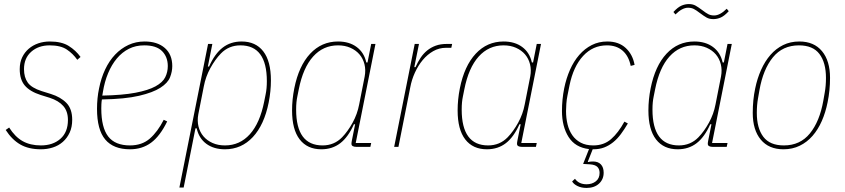

<svg xmlns="http://www.w3.org/2000/svg" viewBox="-20 -722 4153 944"><path d="M181 12Q121 12 80 -11.5Q39 -35 8 -83L25 -95Q54 -49 91.5 -28Q129 -7 181 -7Q240 -7 277 -39.5Q314 -72 314 -132Q314 -175 291 -201Q268 -227 225 -241L180 -255Q127 -272 102 -301.5Q77 -331 77 -382Q77 -415 89 -440Q101 -465 121.5 -482.5Q142 -500 168.5 -509Q195 -518 225 -518Q283 -518 318 -496Q353 -474 376 -442L360 -428Q339 -458 308.5 -478.5Q278 -499 224 -499Q169 -499 133.5 -467.5Q98 -436 98 -382Q98 -342 116.5 -316Q135 -290 185 -274L230 -260Q278 -245 306.5 -216Q335 -187 335 -133Q335 -97 322.5 -70Q310 -43 289 -24.5Q268 -6 240 3Q212 12 181 12Z M619 12Q538 12 497.5 -36Q457 -84 457 -187Q457 -213 459.5 -238.5Q462 -264 467 -287Q477 -338 497 -380.5Q517 -423 546 -453.5Q575 -484 611.5 -501Q648 -518 691 -518Q754 -518 790.5 -486Q827 -454 827 -397Q827 -370 816 -342Q805 -314 768.5 -290.5Q732 -267 663.5 -251Q595 -235 481 -233Q479 -222 478.5 -209.5Q478 -197 478 -189Q478 -95 512 -51Q546 -7 619 -7Q678 -7 716.5 -40.5Q755 -74 785 -133L802 -125Q767 -53 723 -20.5Q679 12 619 12ZM689 -499Q647 -499 613.5 -482Q580 -465 554.5 -434.5Q529 -404 511.5 -362Q494 -320 486 -270L483 -252Q583 -254 646 -266Q709 -278 744.5 -297.5Q780 -317 792.5 -342.5Q805 -368 805 -397Q805 -442 777 -470.5Q749 -499 689 -499Z M1003 -506H1024L1002 -395H1008Q1036 -458 1075 -488Q1114 -518 1168 -518Q1237 -518 1274.5 -469.5Q1312 -421 1312 -327Q1312 -273 1301 -218Q1279 -108 1223 -48Q1167 12 1086 12Q1031 12 994.5 -15Q958 -42 947 -91H941L883 200H862ZM1086 -7Q1159 -7 1208.5 -62Q1258 -117 1279 -223L1286 -258Q1292 -286 1292 -323Q1292 -499 1162 -499Q1105 -499 1066 -459Q1038 -430 1014.5 -387.5Q991 -345 982 -297L955 -160Q949 -128 956 -100Q963 -72 980.5 -51.5Q998 -31 1025 -19Q1052 -7 1086 -7Z M1731 0Q1721 0 1714.5 -3.5Q1708 -7 1708 -15Q1708 -21 1710 -31L1726 -111H1720Q1692 -48 1653 -18Q1614 12 1560 12Q1491 12 1453.5 -36.5Q1416 -85 1416 -179Q1416 -233 1427 -288Q1449 -398 1505 -458Q1561 -518 1642 -518Q1697 -518 1733.5 -491Q1770 -464 1781 -415H1787L1805 -506H1826L1729 -19H1805L1801 0ZM1566 -7Q1623 -7 1662 -47Q1690 -76 1713.5 -118.5Q1737 -161 1746 -209L1773 -346Q1779 -378 1772 -406Q1765 -434 1747.5 -454.5Q1730 -475 1703 -487Q1676 -499 1642 -499Q1569 -499 1519.5 -444Q1470 -389 1449 -283L1442 -248Q1439 -234 1437.5 -218.5Q1436 -203 1436 -183Q1436 -7 1566 -7Z M1918 0 2019 -506H2040L2017 -392H2023Q2034 -417 2048 -438Q2062 -459 2080.5 -474Q2099 -489 2122.5 -497.5Q2146 -506 2177 -506H2203L2199 -487H2173Q2139 -487 2110 -470.5Q2081 -454 2058.5 -427Q2036 -400 2020 -365Q2004 -330 1997 -292L1939 0Z M2545 0Q2535 0 2528.5 -3.5Q2522 -7 2522 -15Q2522 -21 2524 -31L2540 -111H2534Q2506 -48 2467 -18Q2428 12 2374 12Q2305 12 2267.5 -36.5Q2230 -85 2230 -179Q2230 -233 2241 -288Q2263 -398 2319 -458Q2375 -518 2456 -518Q2511 -518 2547.5 -491Q2584 -464 2595 -415H2601L2619 -506H2640L2543 -19H2619L2615 0ZM2380 -7Q2437 -7 2476 -47Q2504 -76 2527.5 -118.5Q2551 -161 2560 -209L2587 -346Q2593 -378 2586 -406Q2579 -434 2561.5 -454.5Q2544 -475 2517 -487Q2490 -499 2456 -499Q2383 -499 2333.5 -444Q2284 -389 2263 -283L2256 -248Q2253 -234 2251.5 -218.5Q2250 -203 2250 -183Q2250 -7 2380 -7Z M2966 -518Q3022 -518 3056.5 -486Q3091 -454 3100 -403L3081 -398Q3071 -447 3041 -473Q3011 -499 2964 -499Q2895 -499 2847 -447Q2799 -395 2780 -302L2770 -252Q2766 -233 2764.5 -212Q2763 -191 2763 -176Q2763 -141 2770.5 -110.5Q2778 -80 2794 -57Q2810 -34 2835.5 -20.5Q2861 -7 2897 -7Q2949 -7 2984.5 -38Q3020 -69 3050 -124L3067 -115Q3050 -86 3032.5 -62.5Q3015 -39 2994.5 -22.5Q2974 -6 2950.5 3Q2927 12 2897 12H2894L2870 73L2872 75Q2877 73 2884 72.5Q2891 72 2896 72Q2921 72 2934.5 86.5Q2948 101 2948 127Q2948 160 2925 181Q2902 202 2864 202Q2838 202 2819 192.5Q2800 183 2793 170L2807 157Q2826 184 2864 184Q2891 184 2909.5 169.5Q2928 155 2928 128Q2928 110 2917.5 99Q2907 88 2881 86L2847 84L2876 11Q2808 3 2775.5 -48.5Q2743 -100 2743 -176Q2743 -233 2754 -288Q2764 -337 2782.5 -379Q2801 -421 2828 -452Q2855 -483 2889.5 -500.5Q2924 -518 2966 -518Z M3483 0Q3473 0 3466.5 -3.5Q3460 -7 3460 -15Q3460 -21 3462 -31L3478 -111H3472Q3444 -48 3405 -18Q3366 12 3312 12Q3243 12 3205.5 -36.5Q3168 -85 3168 -179Q3168 -233 3179 -288Q3201 -398 3257 -458Q3313 -518 3394 -518Q3449 -518 3485.5 -491Q3522 -464 3533 -415H3539L3557 -506H3578L3481 -19H3557L3553 0ZM3318 -7Q3375 -7 3414 -47Q3442 -76 3465.5 -118.5Q3489 -161 3498 -209L3525 -346Q3531 -378 3524 -406Q3517 -434 3499.5 -454.5Q3482 -475 3455 -487Q3428 -499 3394 -499Q3321 -499 3271.5 -444Q3222 -389 3201 -283L3194 -248Q3191 -234 3189.5 -218.5Q3188 -203 3188 -183Q3188 -7 3318 -7ZM3487 -628Q3468 -628 3454.5 -635.5Q3441 -643 3421 -658Q3403 -672 3391 -678Q3379 -684 3363 -684Q3334 -684 3301 -651L3291 -663Q3312 -686 3330 -694Q3348 -702 3367 -702Q3386 -702 3399.5 -694.5Q3413 -687 3433 -672Q3451 -658 3463 -652Q3475 -646 3491 -646Q3520 -646 3553 -679L3563 -667Q3542 -644 3524 -636Q3506 -628 3487 -628Z M3832 12Q3760 12 3720.5 -35.5Q3681 -83 3681 -167Q3681 -231 3693 -287Q3703 -336 3722 -378.5Q3741 -421 3768 -452Q3795 -483 3830.5 -500.5Q3866 -518 3910 -518Q3982 -518 4021.5 -470.5Q4061 -423 4061 -339Q4061 -277 4049 -219Q4039 -169 4020.5 -127Q4002 -85 3975 -54Q3948 -23 3912 -5.5Q3876 12 3832 12ZM3834 -7Q3914 -7 3962 -66Q4010 -125 4028 -227L4035 -267Q4041 -300 4041 -339Q4041 -414 4009 -456.5Q3977 -499 3908 -499Q3828 -499 3780 -440Q3732 -381 3714 -279L3707 -239Q3701 -206 3701 -167Q3701 -92 3733 -49.5Q3765 -7 3834 -7Z"/></svg>

Font: IBM Plex Sans Condensed Thin
Style: Italic
Weight: 100
Width: 3
Italic angle: -11°
Designer: Mike Abbink, Paul van der Laan, Pieter van Rosmalen
Foundry: Bold Monday
Version: Version 1.3